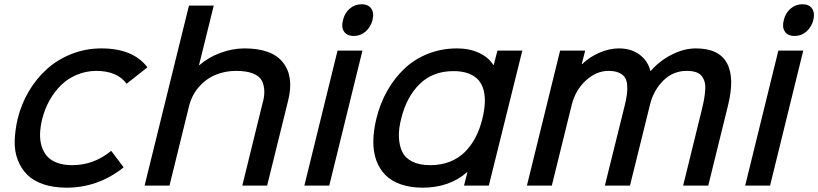

<svg xmlns="http://www.w3.org/2000/svg" viewBox="-20 -866 3819 896"><path d="M499 -162.1 557.1 -85Q438 9.8 291 9.8Q229.5 9.8 182.6 -6.1Q135.7 -22 107.2 -50.5Q78.6 -79.1 63 -119.1Q47.4 -159.2 48.6 -207.3Q49.8 -255.4 62 -310.1Q79.1 -379.9 114.5 -439.9Q149.9 -500 199.7 -544.4Q249.5 -588.9 314.9 -614.5Q380.4 -640.1 453.1 -640.1Q601.1 -640.1 668 -551.8L570.8 -475.1Q527.3 -535.2 428.2 -535.2Q380.4 -534.7 338.1 -516.8Q295.9 -499 264.6 -468.3Q233.4 -437.5 210.9 -397.2Q188.5 -356.9 176.8 -310.1Q168 -273.9 167 -242.4Q166 -210.9 174.3 -183.6Q182.6 -156.2 200 -136.7Q217.3 -117.2 247.1 -106.2Q276.9 -95.2 316.9 -95.2Q418 -95.2 499 -162.1Z M1324.7 -397 1226.6 0H1110.8L1204.6 -381.8Q1214.4 -413.6 1213.4 -441.7Q1212.4 -469.7 1201.4 -490.5Q1190.4 -511.2 1160.2 -523.2Q1129.9 -535.2 1081.5 -535.2Q1030.3 -535.2 985.6 -516.6Q940.9 -498 907.7 -459.7Q874.5 -421.4 861.8 -369.1L771 0H654.8L861.8 -839.8H977.5L908.7 -562H910.6Q951.7 -598.1 1008.3 -619.1Q1064.9 -640.1 1120.6 -640.1Q1249.5 -640.1 1301 -574Q1352.5 -507.8 1324.7 -397Z M1671.4 -629.9 1516.6 0H1400.4L1555.2 -629.9ZM1718.3 -772Q1709.5 -739.3 1686 -718.8Q1662.6 -698.2 1631.3 -698.2Q1599.1 -698.2 1585.4 -718.8Q1571.8 -739.3 1580.6 -772Q1587.9 -804.7 1611.8 -825.4Q1635.7 -846.2 1667.5 -846.2Q1699.2 -846.2 1712.9 -825.4Q1726.6 -804.7 1718.3 -772Z M2231.4 -313Q2240.7 -352.1 2242.4 -384.8Q2244.1 -417.5 2236.8 -445.6Q2229.5 -473.6 2212.4 -492.9Q2195.3 -512.2 2166 -523.2Q2136.7 -534.2 2096.2 -534.2Q2000 -534.2 1938.5 -473.9Q1877 -413.6 1852.5 -313Q1839.8 -265.6 1841.6 -225.8Q1843.3 -186 1857.4 -157Q1871.6 -127.9 1904.8 -111.6Q1938 -95.2 1988.3 -95.2Q2038.1 -95.2 2079.1 -111.3Q2120.1 -127.4 2149.7 -157Q2179.2 -186.5 2199.5 -225.6Q2219.7 -264.6 2231.4 -313ZM2417.5 -629.9 2261.2 0H2145.5L2161.1 -62H2159.2Q2076.2 9.8 1953.1 9.8Q1894.5 9.8 1850.1 -5.9Q1805.7 -21.5 1777.8 -50Q1750 -78.6 1735.8 -118.4Q1721.7 -158.2 1722.2 -207Q1722.7 -255.9 1736.3 -312Q1753.9 -383.8 1787.6 -443.1Q1821.3 -502.4 1868.4 -546.6Q1915.5 -590.8 1978.3 -615.5Q2041 -640.1 2113.3 -640.1Q2170.4 -640.1 2215.1 -619.4Q2259.8 -598.6 2282.2 -563H2284.2L2301.3 -629.9Z M3377 -372.1 3285.2 0H3168L3253.9 -349.1Q3261.7 -380.4 3265.6 -402.3Q3269.5 -424.3 3271 -447Q3272.5 -469.7 3268.1 -484.6Q3263.7 -499.5 3254.2 -511.7Q3244.6 -523.9 3227.1 -529.5Q3209.5 -535.2 3184.1 -535.2Q3120.6 -535.2 3075 -489.5Q3029.3 -443.8 3013.2 -377L2919.9 0H2802.7L2895 -372.1Q2902.8 -403.8 2905.8 -427.2Q2908.7 -450.7 2906.5 -471.9Q2904.3 -493.2 2894.8 -506.3Q2885.3 -519.5 2866.7 -527.3Q2848.1 -535.2 2819.8 -535.2Q2762.7 -535.2 2713.9 -490.2Q2665 -445.3 2647.9 -376L2555.2 0H2439L2593.8 -629.9H2710.9L2694.8 -566.9H2696.8Q2731 -600.1 2777.3 -620.1Q2823.7 -640.1 2868.2 -640.1Q2925.8 -640.1 2964.6 -611.1Q3003.4 -582 3015.1 -535.2H3017.1Q3057.1 -581.5 3114.3 -610.8Q3171.4 -640.1 3227.1 -640.1Q3335 -640.1 3372.3 -571.5Q3409.7 -502.9 3377 -372.1Z M3728.5 -629.9 3573.7 0H3457.5L3612.3 -629.9ZM3775.4 -772Q3766.6 -739.3 3743.2 -718.8Q3719.7 -698.2 3688.5 -698.2Q3656.2 -698.2 3642.6 -718.8Q3628.9 -739.3 3637.7 -772Q3645 -804.7 3668.9 -825.4Q3692.9 -846.2 3724.6 -846.2Q3756.3 -846.2 3770 -825.4Q3783.7 -804.7 3775.4 -772Z"/></svg>

Font: Sinkin Sans 500 Medium Italic
Style: Regular
Weight: 500
Italic angle: -112°
Designer: Keith Bates
Foundry: K-Type
Version: Sinkin Sans (version 1.0)  by Keith Bates   •   © 2014   www